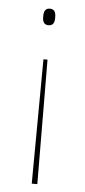

<svg xmlns="http://www.w3.org/2000/svg" viewBox="-49 -522 311 704"><g transform="rotate(5 106.0 -169.5)"><path d="M113.5 -304.5 116 153.5H95.5L98.5 -304.5ZM105.5 -491.5Q117 -491.5 122.5 -484.5Q128 -477.5 128 -463V-458Q128 -444 122.5 -437.2Q117 -430.5 105.5 -430.5Q95 -430.5 89.5 -437.2Q84 -444 84 -458V-463Q84 -477.5 89.5 -484.5Q95 -491.5 105.5 -491.5Z"/></g></svg>

Font: Anek Odia Medium Thin
Style: Regular
Weight: 250
Version: Version 1.003